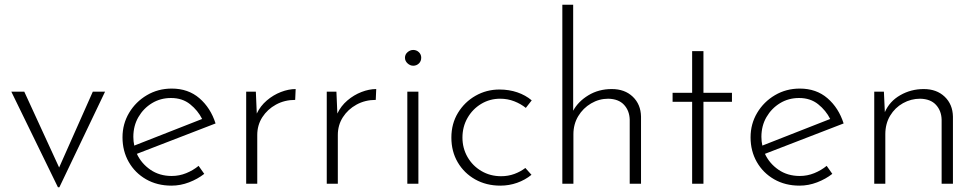

<svg xmlns="http://www.w3.org/2000/svg" viewBox="-20 -780 4154 815"><path d="M226 15 28 -391H83L231 -69L374 -391H426L232 15Z M708 8Q647 8 600 -19Q553 -46 526.5 -92.5Q500 -139 500 -197Q500 -254 528 -301Q556 -348 603.5 -376Q651 -404 709 -404Q779 -404 826.5 -363Q874 -322 895 -256L561 -127Q580 -86 618.5 -59.5Q657 -33 709 -33Q741 -33 770.5 -45Q800 -57 823 -76L847 -42Q819 -20 782.5 -6Q746 8 708 8ZM546 -199Q546 -180 550 -162L838 -275Q820 -311 787 -337.5Q754 -364 706 -364Q661 -364 625 -342Q589 -320 567.5 -283Q546 -246 546 -199Z M1066 -391 1070 -298Q1085 -330 1112.5 -353.5Q1140 -377 1172.5 -389.5Q1205 -402 1235 -402L1233 -356Q1188 -356 1151.5 -336Q1115 -316 1093.5 -282.5Q1072 -249 1072 -207V0H1025V-391Z M1408 -391 1412 -298Q1427 -330 1454.5 -353.5Q1482 -377 1514.5 -389.5Q1547 -402 1577 -402L1575 -356Q1530 -356 1493.5 -336Q1457 -316 1435.5 -282.5Q1414 -249 1414 -207V0H1367V-391Z M1709 -391H1756V0H1709ZM1699 -535Q1699 -549 1710 -558.5Q1721 -568 1734 -568Q1748 -568 1758 -558.5Q1768 -549 1768 -535Q1768 -520 1758 -510.5Q1748 -501 1734 -501Q1721 -501 1710 -511Q1699 -521 1699 -535Z M2236 -38Q2209 -16 2175 -4Q2141 8 2104 8Q2044 8 1997 -18.5Q1950 -45 1923 -91Q1896 -137 1896 -196Q1896 -255 1924 -301Q1952 -347 1998.5 -373.5Q2045 -400 2100 -400Q2141 -400 2176 -388Q2211 -376 2237 -354L2212 -322Q2191 -339 2163 -350Q2135 -361 2103 -361Q2059 -361 2022.5 -339Q1986 -317 1964.5 -279.5Q1943 -242 1943 -196Q1943 -151 1964.5 -113.5Q1986 -76 2023.5 -54Q2061 -32 2107 -32Q2137 -32 2163 -41.5Q2189 -51 2210 -67Z M2367 0V-760H2413V-310Q2434 -349 2477.5 -375.5Q2521 -402 2577 -402Q2632 -402 2666 -369.5Q2700 -337 2701 -285V0H2653V-272Q2652 -310 2629 -335Q2606 -360 2562 -361Q2523 -361 2489 -341Q2455 -321 2434.5 -287Q2414 -253 2414 -210V0Z M2918 -563H2966V-386H3087V-348H2966V0H2918V-348H2835V-386H2918Z M3374 8Q3313 8 3266 -19Q3219 -46 3192.5 -92.5Q3166 -139 3166 -197Q3166 -254 3194 -301Q3222 -348 3269.5 -376Q3317 -404 3375 -404Q3445 -404 3492.5 -363Q3540 -322 3561 -256L3227 -127Q3246 -86 3284.5 -59.5Q3323 -33 3375 -33Q3407 -33 3436.5 -45Q3466 -57 3489 -76L3513 -42Q3485 -20 3448.5 -6Q3412 8 3374 8ZM3212 -199Q3212 -180 3216 -162L3504 -275Q3486 -311 3453 -337.5Q3420 -364 3372 -364Q3327 -364 3291 -342Q3255 -320 3233.5 -283Q3212 -246 3212 -199Z M3732 -391 3736 -304Q3756 -350 3801.5 -376Q3847 -402 3901 -402Q3956 -402 3990 -369.5Q4024 -337 4025 -285V0H3977V-272Q3976 -310 3953 -335Q3930 -360 3886 -361Q3847 -361 3813 -342Q3779 -323 3758.5 -289Q3738 -255 3738 -210V0H3691V-391Z"/></svg>

Font: Synthetic Light
Style: Regular
Weight: 300
Designer: Santiago Orozco
Foundry: Typemade
Version: Version 2.000; ttfautohint (v1.8.4.7-5d5b)